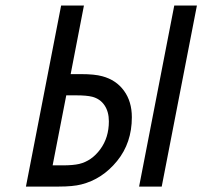

<svg xmlns="http://www.w3.org/2000/svg" viewBox="-20 -687 745 707"><path d="M240.2 -414.1H277.3Q328.8 -414.1 356.8 -406.2Q407.6 -392.6 436.5 -352.9Q465.5 -313.2 465.5 -255.2Q465.5 -160.8 411.1 -94.1Q356.8 -27.3 279.3 -7.8Q248.7 0 196.6 0H75.5L205.1 -666.7H289.1ZM224 -335.9 173.8 -78.1H211.6Q248.7 -78.1 271.5 -83.3Q317.7 -94.4 349.3 -137.4Q380.9 -180.3 380.9 -240.2Q380.9 -275.4 364.9 -299.2Q349 -322.9 319.7 -330.7Q298.8 -335.9 261.7 -335.9ZM705.1 -666.7 575.5 0H492.2L621.7 -666.7Z"/></svg>

Font: Monoid
Style: Italic
Weight: 400
Width: 4
Italic angle: -11°
Monospace: yes
Version: Version 0.61